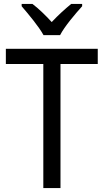

<svg xmlns="http://www.w3.org/2000/svg" viewBox="-20 -964 532 984"><path d="M203 -784H288C311 -829 366 -893 401 -932V-944H345C311 -916 280 -888 245 -851C213 -886 177 -921 146 -944H91V-932C127 -890 179 -828 203 -784ZM290 0V-636H481V-714H10V-636H202V0Z"/></svg>

Font: Noto Sans Arabic SemCond
Style: Regular
Weight: 400
Width: 4
Designer: Monotype Design Team, Nadine Chahine, Nizar Qandah and Khaled Hosny
Foundry: Monotype Imaging Inc.
Version: Version 2.012